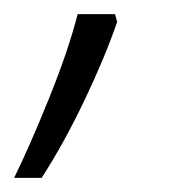

<svg xmlns="http://www.w3.org/2000/svg" viewBox="-62 -122 258 272"><path d="M-3 130Q28 82 57 21.5Q86 -39 104 -91L101 -102H48Q35 -51 8 16Q-19 83 -42 130Z"/></svg>

Font: Noto Sans Display Condensed Light
Style: Italic
Weight: 300
Width: 3
Designer: Monotype Design team
Foundry: Monotype Imaging Inc.
Version: 1.000